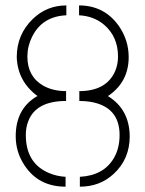

<svg xmlns="http://www.w3.org/2000/svg" viewBox="-20 -702 547 722"><path d="M226.6 0Q125 0 72.3 -80.1Q39.1 -129.9 39.1 -189.5Q39.1 -292 117.2 -338.9Q120.1 -339.8 121.1 -340.8Q45.9 -396.5 43 -487.3Q43 -572.3 103.5 -630.9Q156.2 -681.6 229.5 -681.6V-644.5Q138.7 -640.6 100.6 -563.5Q83 -528.3 83 -489.3Q83 -414.1 142.6 -379.9Q178.7 -359.4 228.5 -359.4V-322.3Q114.3 -322.3 85.9 -245.1Q77.1 -222.7 77.1 -194.3Q77.1 -88.9 163.1 -51.8Q192.4 -39.1 226.6 -37.1ZM280.3 0V-37.1Q371.1 -42 409.2 -109.4Q429.7 -145.5 429.7 -194.3Q429.7 -300.8 319.3 -319.3Q299.8 -322.3 278.3 -322.3V-359.4Q379.9 -359.4 413.1 -434.6Q423.8 -460 423.8 -489.3Q423.8 -563.5 372.1 -608.4Q333 -641.6 277.3 -644.5V-681.6Q372.1 -681.6 426.8 -604.5Q463.9 -550.8 463.9 -487.3Q463.9 -396.5 391.6 -344.7Q388.7 -342.8 385.7 -340.8Q466.8 -291 467.8 -189.5Q467.8 -103.5 407.2 -47.9Q355.5 0 280.3 0Z"/></svg>

Font: Post No Bills Colombo
Style: Light
Weight: 400
Designer: Kosala Senevirathne, Siva Puranthara, Lasantha Premarathna, Tharique Azeez
Foundry: Mooniak
Version: Version 1.220 ; ttfautohint (v1.5)